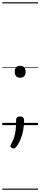

<svg xmlns="http://www.w3.org/2000/svg" viewBox="-20 -1095 353 1680"><path d="M156 -415Q133 -415 121 -428.5Q109 -442 109 -467Q109 -493 121 -506Q133 -519 156 -519Q180 -519 192 -506Q204 -493 204 -467Q204 -442 192 -428.5Q180 -415 156 -415ZM101 204Q91 204 81 198Q71 192 71 183Q71 179 73.5 174.5Q76 170 79 163Q96 131 104.5 103.5Q113 76 117 41.5Q121 7 121 -46Q121 -60 129.5 -68Q138 -76 155 -76Q174 -76 182.5 -67Q191 -58 191 -44Q191 -3 184 39Q177 81 161.5 119.5Q146 158 122 190Q118 195 113 199.5Q108 204 101 204ZM0 555H313V565H0ZM0 -20H313V0H0ZM0 -505H313V-500H0ZM0 -1075H313V-1065H0Z"/></svg>

Font: Playwrite AR Guides
Style: Regular
Weight: 400
Designer: Veronika Burian, José Scaglione
Foundry: TypeTogether
Version: Version 1.003